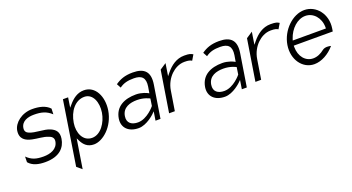

<svg xmlns="http://www.w3.org/2000/svg" viewBox="-46 -976 3061 1670"><g transform="rotate(-20 1484.5 -141.0)"><path d="M84 -331C72 -253 123 -226 180 -214C223 -204 282 -204 324 -186C345 -179 370 -164 364 -129C353 -61 285 -40 224 -40C156 -40 115 -52 71 -95L70 -43C105 -1 161 11 221 11C356 11 410 -56 422 -132C432 -194 403 -222 362 -240C309 -264 226 -256 172 -280C155 -287 137 -300 142 -333C152 -395 213 -411 267 -411C335 -411 381 -399 428 -356L430 -408C392 -450 330 -462 270 -462C171 -462 95 -398 84 -331Z M458 141 504 180 547 -90 559 -66C580 -23 613 11 672 11C755 11 865 -82 888 -225C907 -345 855 -462 747 -462C687 -462 641 -426 605 -383L585 -360L599 -451H551ZM569 -225C585 -328 647 -407 732 -407C809 -407 845 -319 830 -225C816 -139 757 -48 676 -48C591 -48 555 -138 569 -225Z M950 -127C937 -44 993 11 1086 11C1162 11 1237 -62 1237 -62L1257 -82L1244 0H1290L1338 -302C1355 -412 1309 -462 1200 -462C1126 -462 1080 -443 1037 -413L1058 -374C1098 -403 1137 -411 1192 -411C1265 -411 1297 -379 1285 -301L1275 -242L1262 -249C1262 -249 1216 -273 1161 -273C1054 -273 967 -232 950 -127ZM1007 -128C1019 -205 1089 -224 1153 -224C1218 -224 1261 -200 1268 -197L1258 -131C1257 -129 1183 -38 1097 -38C1040 -38 997 -65 1007 -128Z M1377 -20H1430L1459 -201C1468 -259 1496 -307 1530 -340C1560 -369 1603 -395 1655 -395C1692 -395 1708 -390 1722 -381L1751 -430C1731 -441 1722 -447 1671 -447C1598 -447 1543 -404 1501 -353L1479 -326L1497 -441L1438 -402Z M1749 -127C1736 -44 1792 11 1885 11C1961 11 2036 -62 2036 -62L2056 -82L2043 0H2089L2137 -302C2154 -412 2108 -462 1999 -462C1925 -462 1879 -443 1836 -413L1857 -374C1897 -403 1936 -411 1991 -411C2064 -411 2096 -379 2084 -301L2074 -242L2061 -249C2061 -249 2015 -273 1960 -273C1853 -273 1766 -232 1749 -127ZM1806 -128C1818 -205 1888 -224 1952 -224C2017 -224 2060 -200 2067 -197L2057 -131C2056 -129 1982 -38 1896 -38C1839 -38 1796 -65 1806 -128Z M2176 -20H2229L2258 -201C2267 -259 2295 -307 2329 -340C2359 -369 2402 -395 2454 -395C2491 -395 2507 -390 2521 -381L2550 -430C2530 -441 2521 -447 2470 -447C2397 -447 2342 -404 2300 -353L2278 -326L2296 -441L2237 -402Z M2547 -226C2526 -95 2605 11 2712 11C2778 11 2849 -28 2901 -89C2883 -94 2847 -99 2823 -81C2792 -56 2757 -40 2720 -40C2648 -40 2597 -103 2597 -189V-202H2958L2962 -227C2983 -357 2897 -462 2787 -462C2680 -462 2568 -357 2547 -226ZM2604 -247 2608 -260C2636 -347 2706 -411 2779 -411C2852 -411 2910 -347 2911 -260V-247Z"/></g></svg>

Font: Charger Sport
Style: ExLitNrwObl
Weight: 200
Designer: Jasper
Foundry: Cannot Into Space Fonts
Version: Version 1.1